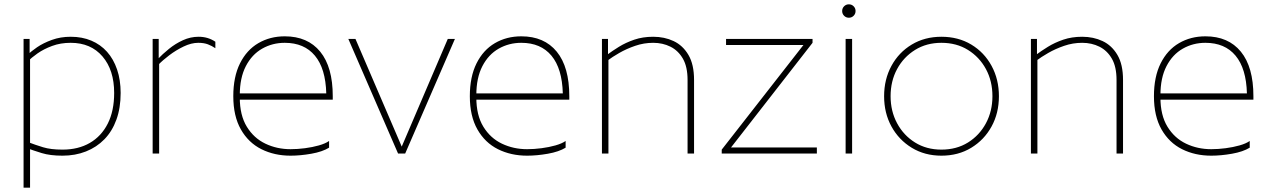

<svg xmlns="http://www.w3.org/2000/svg" viewBox="-20 -710 5879 888"><path d="M99 -27 109 -53Q143 -40 179 -29Q215 -18 269 -18Q342 -18 395.5 -49Q449 -80 478.5 -138.5Q508 -197 508 -280Q508 -386 454 -449Q400 -512 307 -512Q260 -512 221 -497.5Q182 -483 153.5 -463Q125 -443 109 -426V-457Q123 -472 151.5 -491.5Q180 -511 220 -525.5Q260 -540 307 -540Q360 -540 402.5 -522Q445 -504 475 -470.5Q505 -437 521.5 -388.5Q538 -340 538 -280Q538 -211 518.5 -157Q499 -103 463 -66Q427 -29 377.5 -9.5Q328 10 269 10Q212 10 173 -2Q134 -14 99 -27ZM119 -442V158H89V-530H117V-446Z M686 -530H714V-438L716 -424V0H686ZM899 -540Q942 -540 976 -517V-487Q960 -498 941.5 -505Q923 -512 897 -512Q865 -512 829.5 -495Q794 -478 763 -454.5Q732 -431 712 -410L709 -436Q732 -460 761.5 -484Q791 -508 826 -524Q861 -540 899 -540Z M1089 -270V-259Q1089 -177 1121.5 -124Q1154 -71 1207.5 -45.5Q1261 -20 1324 -20Q1356 -20 1390.5 -24.5Q1425 -29 1455 -37.5Q1485 -46 1502 -58V-27Q1471 -8 1420 1Q1369 10 1324 10Q1249 10 1189 -20Q1129 -50 1094 -111.5Q1059 -173 1059 -265Q1059 -355 1090 -417Q1121 -479 1175 -510.5Q1229 -542 1297 -542Q1403 -542 1461 -471Q1519 -400 1519 -265V-249H1076V-278H1489Q1486 -393 1436.5 -452.5Q1387 -512 1297 -512Q1240 -512 1192.5 -485Q1145 -458 1117 -404Q1089 -350 1089 -270Z M1821 0 1591 -530H1624L1838 -32L2051 -530H2084L1854 0Z M2183 -270V-259Q2183 -177 2215.5 -124Q2248 -71 2301.5 -45.5Q2355 -20 2418 -20Q2450 -20 2484.5 -24.5Q2519 -29 2549 -37.5Q2579 -46 2596 -58V-27Q2565 -8 2514 1Q2463 10 2418 10Q2343 10 2283 -20Q2223 -50 2188 -111.5Q2153 -173 2153 -265Q2153 -355 2184 -417Q2215 -479 2269 -510.5Q2323 -542 2391 -542Q2497 -542 2555 -471Q2613 -400 2613 -265V-249H2170V-278H2583Q2580 -393 2530.5 -452.5Q2481 -512 2391 -512Q2334 -512 2286.5 -485Q2239 -458 2211 -404Q2183 -350 2183 -270Z M2764 -530H2792V-458L2794 -444V0H2764ZM3001 -512Q2958 -512 2917.5 -498Q2877 -484 2844 -465Q2811 -446 2790 -430L2787 -456Q2811 -474 2842.5 -493.5Q2874 -513 2913.5 -526.5Q2953 -540 3001 -540Q3053 -540 3095.5 -520Q3138 -500 3164 -456Q3190 -412 3190 -340V0H3160V-340Q3160 -401 3138.5 -438.5Q3117 -476 3081 -494Q3045 -512 3001 -512Z M3758 0H3318V-18L3696 -502H3338V-530H3738V-512L3361 -28H3758Z M3891 -530H3921V0H3891ZM3906 -628Q3893 -628 3884 -637Q3875 -646 3875 -659Q3875 -672 3884 -681Q3893 -690 3906 -690Q3919 -690 3928 -681Q3937 -672 3937 -659Q3937 -646 3928 -637Q3919 -628 3906 -628Z M4334 10Q4412 10 4472 -26.5Q4532 -63 4566 -125Q4600 -187 4600 -265Q4600 -343 4566 -405.5Q4532 -468 4472 -504Q4412 -540 4334 -540Q4257 -540 4197 -504Q4137 -468 4103 -405.5Q4069 -343 4069 -265Q4069 -187 4103 -125Q4137 -63 4197 -26.5Q4257 10 4334 10ZM4334 -18Q4265 -18 4212 -51Q4159 -84 4129 -140Q4099 -196 4099 -265Q4099 -335 4129 -390.5Q4159 -446 4212 -479Q4265 -512 4334 -512Q4404 -512 4457 -479Q4510 -446 4540 -390.5Q4570 -335 4570 -265Q4570 -196 4540 -140Q4510 -84 4457 -51Q4404 -18 4334 -18Z M4748 -530H4776V-458L4778 -444V0H4748ZM4985 -512Q4942 -512 4901.5 -498Q4861 -484 4828 -465Q4795 -446 4774 -430L4771 -456Q4795 -474 4826.5 -493.5Q4858 -513 4897.5 -526.5Q4937 -540 4985 -540Q5037 -540 5079.5 -520Q5122 -500 5148 -456Q5174 -412 5174 -340V0H5144V-340Q5144 -401 5122.5 -438.5Q5101 -476 5065 -494Q5029 -512 4985 -512Z M5347 -270V-259Q5347 -177 5379.5 -124Q5412 -71 5465.5 -45.5Q5519 -20 5582 -20Q5614 -20 5648.5 -24.5Q5683 -29 5713 -37.5Q5743 -46 5760 -58V-27Q5729 -8 5678 1Q5627 10 5582 10Q5507 10 5447 -20Q5387 -50 5352 -111.5Q5317 -173 5317 -265Q5317 -355 5348 -417Q5379 -479 5433 -510.5Q5487 -542 5555 -542Q5661 -542 5719 -471Q5777 -400 5777 -265V-249H5334V-278H5747Q5744 -393 5694.5 -452.5Q5645 -512 5555 -512Q5498 -512 5450.5 -485Q5403 -458 5375 -404Q5347 -350 5347 -270Z"/></svg>

Font: Roundo Variable
Style: Regular
Weight: 200
Designer: Shiva Nallaperumal
Foundry: Indian Type Foundry
Version: Version 2.000